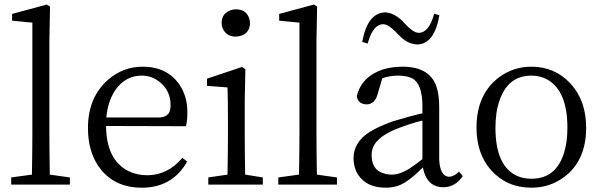

<svg xmlns="http://www.w3.org/2000/svg" viewBox="-20 -827 2697 860"><path d="M203.1 -44.9 293 -32.2V0H30.3V-32.2L123 -44.9Q125 -162.1 125 -227.5V-725.6L34.2 -734.4V-764.6L189.5 -806.6L204.1 -797.9L201.2 -643.6V-227.5Q201.2 -161.1 203.1 -44.9Z M456.1 -300.8H690.4Q739.3 -300.8 743.2 -342.8Q744.1 -348.6 744.1 -355.5Q744.1 -422.9 692.4 -461.9Q658.2 -488.3 614.3 -488.3Q540 -488.3 494.1 -419.9Q462.9 -371.1 456.1 -300.8ZM812.5 -261.7 455.1 -262.7Q456.1 -112.3 553.7 -61.5Q592.8 -42 640.6 -42Q732.4 -43 796.9 -120.1L818.4 -103.5Q754.9 8.8 626 13.7Q620.1 13.7 615.2 13.7Q488.3 13.7 421.9 -81.1Q374 -150.4 374 -253.9Q374 -389.6 462.9 -468.8Q530.3 -528.3 619.1 -528.3Q726.6 -528.3 782.2 -450.2Q819.3 -397.5 819.3 -324.2Q819.3 -282.2 812.5 -261.7Z M1036.1 -663.1Q994.1 -663.1 978.5 -698.2Q972.7 -710 972.7 -723.6Q972.7 -765.6 1010.7 -780.3Q1023.4 -785.2 1036.1 -785.2Q1080.1 -785.2 1094.7 -749Q1099.6 -736.3 1099.6 -723.6Q1099.6 -682.6 1062.5 -668Q1049.8 -663.1 1036.1 -663.1ZM1078.1 -44.9 1157.2 -32.2V0H913.1V-32.2L999 -44.9Q1001 -154.3 1001 -227.5V-284.2Q1001 -385.7 999 -435.5L907.2 -442.4V-474.6L1064.5 -527.3L1079.1 -516.6L1076.2 -375V-227.5Q1076.2 -154.3 1078.1 -44.9Z M1399.4 -44.9 1489.3 -32.2V0H1226.6V-32.2L1319.3 -44.9Q1321.3 -162.1 1321.3 -227.5V-725.6L1230.5 -734.4V-764.6L1385.7 -806.6L1400.4 -797.9L1397.5 -643.6V-227.5Q1397.5 -161.1 1399.4 -44.9Z M1924.8 -765.6 1948.2 -758.8Q1925.8 -628.9 1848.6 -627.9Q1806.6 -628.9 1769.5 -667Q1764.6 -671.9 1754.9 -681.6Q1722.7 -714.8 1702.1 -717.8Q1698.2 -718.8 1695.3 -718.8Q1649.4 -716.8 1627 -631.8L1602.5 -639.6Q1626 -767.6 1703.1 -771.5Q1740.2 -771.5 1780.3 -735.4Q1782.2 -733.4 1783.2 -732.4Q1789.1 -726.6 1798.8 -715.8Q1829.1 -683.6 1849.6 -680.7Q1853.5 -679.7 1856.4 -679.7Q1902.3 -681.6 1924.8 -765.6ZM1872.1 -114.3V-287.1Q1810.5 -271.5 1759.8 -251Q1654.3 -210 1645.5 -146.5Q1644.5 -138.7 1644.5 -131.8Q1644.5 -59.6 1711.9 -46.9Q1723.6 -44.9 1736.3 -44.9Q1777.3 -44.9 1830.1 -83Q1847.7 -94.7 1872.1 -114.3ZM2036.1 -58.6 2052.7 -38.1Q2018.6 11.7 1965.8 11.7Q1899.4 11.7 1878.9 -57.6Q1876 -67.4 1874 -77.1Q1806.6 -8.8 1760.7 5.9Q1735.4 13.7 1708 13.7Q1621.1 13.7 1583 -45.9Q1563.5 -77.1 1563.5 -118.2Q1563.5 -189.5 1634.8 -235.4Q1673.8 -259.8 1738.3 -283.2Q1826.2 -309.6 1872.1 -319.3V-350.6Q1872.1 -451.2 1827.1 -475.6Q1803.7 -488.3 1762.7 -488.3Q1726.6 -488.3 1692.4 -476.6L1670.9 -403.3Q1658.2 -360.4 1622.1 -359.4Q1582 -361.3 1578.1 -397.5Q1600.6 -484.4 1694.3 -515.6Q1735.4 -528.3 1783.2 -528.3Q1903.3 -528.3 1934.6 -440.4Q1947.3 -402.3 1947.3 -347.7V-111.3Q1951.2 -38.1 1990.2 -35.2Q2014.6 -36.1 2036.1 -58.6Z M2360.4 13.7Q2251 13.7 2180.7 -63.5Q2114.3 -137.7 2114.3 -254.9Q2114.3 -404.3 2214.8 -480.5Q2279.3 -528.3 2360.4 -528.3Q2463.9 -528.3 2534.2 -454.1Q2605.5 -377 2605.5 -254.9Q2605.5 -104.5 2502.9 -31.2Q2440.4 13.7 2360.4 13.7ZM2360.4 -26.4Q2469.7 -26.4 2505.9 -140.6Q2521.5 -190.4 2521.5 -254.9Q2521.5 -418 2433.6 -469.7Q2400.4 -488.3 2360.4 -488.3Q2255.9 -488.3 2217.8 -377.9Q2199.2 -326.2 2199.2 -254.9Q2199.2 -79.1 2300.8 -37.1Q2328.1 -26.4 2360.4 -26.4Z"/></svg>

Font: GenYoMin JP Regular
Style: Regular
Weight: 400
Version: Version 1.001;PS 1;hotconv 16.6.51;makeotf.lib2.5.65220 DEVE